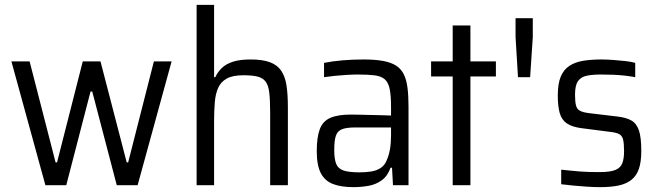

<svg xmlns="http://www.w3.org/2000/svg" viewBox="-20 -763 2709 791"><path d="M167 0 27 -510H102L209 -94H215L321 -510H394L502 -94H508L614 -510H687L547 0H461L360 -386H353L253 0Z M790 0V-743H862V-445H867Q877 -467 894.5 -483.5Q912 -500 940.5 -509Q969 -518 1012 -518Q1062 -518 1092.5 -506.5Q1123 -495 1139 -471Q1155 -447 1160.5 -410Q1166 -373 1166 -321V0H1093V-297Q1093 -349 1089.5 -380Q1086 -411 1074.5 -426.5Q1063 -442 1041 -447.5Q1019 -453 983 -453Q939 -453 914.5 -439.5Q890 -426 879 -401.5Q868 -377 865 -342.5Q862 -308 862 -264V0Z M1436 8Q1385 8 1351.5 -5Q1318 -18 1301.5 -50Q1285 -82 1285 -140Q1285 -198 1297.5 -231Q1310 -264 1341 -277.5Q1372 -291 1426 -291Q1438 -291 1457 -290.5Q1476 -290 1499 -289.5Q1522 -289 1545.5 -288.5Q1569 -288 1591 -287V-322Q1591 -369 1585.5 -396Q1580 -423 1565.5 -436Q1551 -449 1524 -452.5Q1497 -456 1454 -456Q1435 -456 1409.5 -454.5Q1384 -453 1359 -450.5Q1334 -448 1315 -445V-504Q1350 -511 1391.5 -514.5Q1433 -518 1477 -518Q1525 -518 1558 -512Q1591 -506 1612 -492.5Q1633 -479 1644 -456Q1655 -433 1659 -400Q1663 -367 1663 -323V0H1599L1595 -72H1589Q1577 -38 1553 -20.5Q1529 -3 1498.5 2.5Q1468 8 1436 8ZM1461 -53Q1488 -53 1509.5 -56.5Q1531 -60 1547.5 -70.5Q1564 -81 1572 -100Q1582 -122 1586.5 -147.5Q1591 -173 1591 -207V-238H1445Q1409 -238 1390 -231Q1371 -224 1364 -204.5Q1357 -185 1357 -145Q1357 -108 1365 -88Q1373 -68 1395.5 -60.5Q1418 -53 1461 -53Z M1845 0V-448H1756V-510H1845V-658H1918V-510H2023V-448H1918V0Z M2114 -445 2104 -610V-688H2175V-610L2164 -445Z M2452 8Q2427 8 2398 6Q2369 4 2341.5 1.5Q2314 -1 2292 -4V-64Q2312 -62 2331 -60Q2350 -58 2369.5 -56.5Q2389 -55 2408.5 -54.5Q2428 -54 2449 -54Q2493 -54 2514.5 -62.5Q2536 -71 2543.5 -90Q2551 -109 2551 -139Q2551 -172 2547 -188Q2543 -204 2531 -210.5Q2519 -217 2492 -220L2375 -235Q2337 -240 2315.5 -254.5Q2294 -269 2286 -297Q2278 -325 2278 -369Q2278 -418 2290 -447Q2302 -476 2325.5 -491.5Q2349 -507 2382 -512.5Q2415 -518 2457 -518Q2480 -518 2506 -516Q2532 -514 2556 -511.5Q2580 -509 2597 -504V-445Q2576 -449 2553.5 -451.5Q2531 -454 2506.5 -455Q2482 -456 2455 -456Q2421 -456 2397 -451Q2373 -446 2361 -428.5Q2349 -411 2349 -373Q2349 -344 2353 -328.5Q2357 -313 2369.5 -306.5Q2382 -300 2406 -297L2523 -283Q2559 -279 2580.5 -267Q2602 -255 2612 -226.5Q2622 -198 2622 -141Q2622 -96 2612 -67Q2602 -38 2580.5 -21.5Q2559 -5 2527.5 1.5Q2496 8 2452 8Z"/></svg>

Font: Saira SemiCondensed
Style: Regular
Weight: 400
Width: 4
Designer: Hector Gatti with collaboration of the Omnibus-Type team
Foundry: Omnibus-Type
Version: Version 1.101